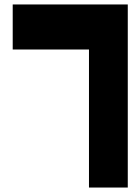

<svg xmlns="http://www.w3.org/2000/svg" viewBox="-20 -841 630 861"><path d="M379 0V-619H37V-821H553V0Z"/></svg>

Font: Alexandria ExtraBold
Style: Regular
Weight: 800
Designer: Mohamed Gaber
Foundry: Kief Type Foundry
Version: Version 5.100